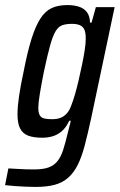

<svg xmlns="http://www.w3.org/2000/svg" viewBox="-56 -538 472 757"><path d="M84 199Q65 199 43 198Q21 197 1 195.5Q-19 194 -36 192L-23 126Q-4 127 13 128Q30 129 46 129.5Q62 130 78 130Q113 130 134.5 122.5Q156 115 170 98Q184 81 193 53Q202 25 212 -17Q214 -27 217.5 -39Q221 -51 223 -62H217Q205 -36 188.5 -21.5Q172 -7 152.5 -1Q133 5 111 5Q77 5 55.5 -3Q34 -11 23.5 -31Q13 -51 13 -87Q13 -117 19 -158.5Q25 -200 37 -255Q52 -333 68 -384Q84 -435 103 -464.5Q122 -494 147.5 -506Q173 -518 210 -518Q234 -518 254 -512Q274 -506 286 -491Q298 -476 299 -449H305L322 -510H396L303 -70Q290 -10 278 35.5Q266 81 250.5 112Q235 143 213 162.5Q191 182 160 190.5Q129 199 84 199ZM149 -68Q169 -68 183 -73.5Q197 -79 208 -91.5Q219 -104 226 -125Q232 -140 239.5 -165.5Q247 -191 254 -221.5Q261 -252 267.5 -283Q274 -314 278 -340.5Q282 -367 282 -384Q283 -417 270.5 -430.5Q258 -444 229 -444Q205 -444 189.5 -438.5Q174 -433 163 -414.5Q152 -396 141.5 -358.5Q131 -321 117 -255Q107 -205 101 -168Q95 -131 95 -114Q95 -94 100.5 -84Q106 -74 118 -71Q130 -68 149 -68Z"/></svg>

Font: Saira ExtraCondensed Medium
Style: Italic
Weight: 500
Width: 2
Italic angle: -12°
Designer: Hector Gatti with collaboration of the Omnibus-Type team
Foundry: Omnibus-Type
Version: Version 1.101